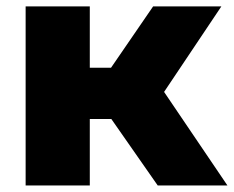

<svg xmlns="http://www.w3.org/2000/svg" viewBox="-20 -568 716 588"><path d="M58.5 0V-548.5H255V-360.5H320L449 -548.5H658L482.5 -286.5L676.5 0H463L321 -203.5H255V0Z"/></svg>

Font: Encode Sans SemiExpanded SemiExpanded ExtraBold
Style: Regular
Weight: 800
Width: 6
Designer: Multiple Designers
Foundry: Impallari Type
Version: Version 3.000; ttfautohint (v1.8.3) -l 8 -r 50 -G 200 -x 14 